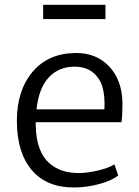

<svg xmlns="http://www.w3.org/2000/svg" viewBox="-20 -790 593 817"><path d="M294.4 7.8Q177.7 7.8 114.7 -66.9Q51.8 -141.6 51.8 -275.9Q51.8 -404.3 117.9 -483.6Q184.1 -563 301.3 -564.5Q389.2 -565.4 443.8 -508.1Q498.5 -450.7 501 -355.5Q501 -290.5 496.6 -270H131.8Q131.8 -256.8 132.3 -250.5Q133.8 -198.2 147.9 -159.7Q162.1 -121.1 187 -98.1Q211.9 -75.2 243.7 -64.5Q275.4 -53.7 315.4 -53.7Q353 -53.7 398.9 -64.9Q444.8 -76.2 466.8 -90.8L482.9 -43.5Q455.6 -21 401.4 -6.6Q347.2 7.8 294.4 7.8ZM296.4 -506.3Q231.4 -506.3 188.5 -461.7Q145.5 -417 135.3 -324.7H424.3Q427.2 -378.4 416.5 -417.7Q405.8 -457 375.5 -481.7Q345.2 -506.3 296.4 -506.3ZM163.6 -709V-769.5H428.7V-709Z"/></svg>

Font: HaufeMerriweatherSansLt
Style: Regular
Weight: 300
Designer: Eben Sorkin
Foundry: Eben Sorkin
Version: Version 1.56